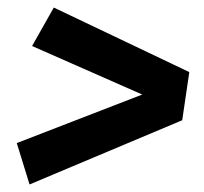

<svg xmlns="http://www.w3.org/2000/svg" viewBox="-20 -590 545 514"><path d="M124 -569.8 486.8 -397 467.8 -268.1 59.1 -96.2 24.9 -207 360.8 -336.9 65.9 -466.8Z"/></svg>

Font: FiraGO SemiBold
Style: Italic
Weight: 600
Italic angle: -8°
Designer: bBox Type GmbH
Foundry: bBox Type GmbH
Version: Version 1.001;PS 001.001;hotconv 1.0.88;makeotf.lib2.5.64775